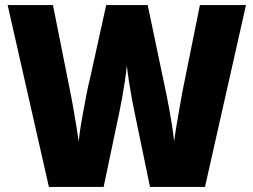

<svg xmlns="http://www.w3.org/2000/svg" viewBox="-20 -734 995 754"><path d="M946 -714 785 0H569L508 -295Q504 -313 498 -345.5Q492 -378 486.5 -414Q481 -450 478 -477Q476 -452 470.5 -416Q465 -380 459 -346.5Q453 -313 449 -295L387 0H172L10 -714H188L256 -373Q260 -353 266.5 -317.5Q273 -282 279 -244Q285 -206 289 -179Q293 -218 301.5 -266Q310 -314 318.5 -358Q327 -402 334 -428L397 -714H560L620 -428Q626 -401 635 -356Q644 -311 652 -263Q660 -215 664 -179Q667 -204 673 -240.5Q679 -277 685.5 -312.5Q692 -348 696 -372L765 -714Z"/></svg>

Font: Noto Sans Malayalam SemiCondensed Black
Style: Regular
Weight: 900
Width: 4
Designer: Jelle Bosma - Monotype Design Team
Foundry: Monotype Imaging Inc.
Version: Version 2.104; ttfautohint (v1.8.4.7-5d5b)